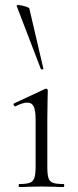

<svg xmlns="http://www.w3.org/2000/svg" viewBox="-20 -751 315 771"><path d="M57 -12Q86 -12 99.5 -17Q113 -22 118 -36.5Q123 -51 123 -81V-270Q123 -307 115.5 -323Q108 -339 90 -339Q71 -339 42 -324H41Q37 -324 35 -329Q33 -334 37 -336L161 -394L165 -395Q167 -395 169.5 -393Q172 -391 172 -388Q172 -382 171 -348.5Q170 -315 170 -271V-81Q170 -51 174.5 -36.5Q179 -22 192.5 -17Q206 -12 235 -12Q238 -12 238 -6Q238 0 235 0Q212 0 199 -1L146 -2L94 -1Q80 0 57 0Q55 0 55 -6Q55 -12 57 -12ZM98 -716 154 -476Q156 -474 150.5 -472.5Q145 -471 144 -474L47 -727Q45 -732 57.5 -730.5Q70 -729 84 -724.5Q98 -720 98 -716Z"/></svg>

Font: Cormorant Infant Light
Style: Regular
Weight: 300
Designer: Christian Thalmann (Catharsis Fonts)
Version: Version 3.000